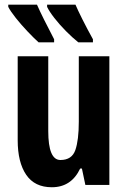

<svg xmlns="http://www.w3.org/2000/svg" viewBox="-20 -786 541 816"><path d="M444.8 -546.9V0H342.8L328.1 -69.8H320.8Q283.2 9.8 200.2 9.8Q127.4 9.8 91.3 -43.2Q55.2 -96.2 55.2 -189.9V-546.9H185.1V-229Q185.1 -106 236.8 -106Q285.6 -106 300.3 -148.4Q314.9 -190.9 314.9 -269V-546.9ZM300.8 -766.1Q310.1 -744.1 330.1 -704.1Q350.1 -664.1 375 -619.1V-606H313Q287.1 -626.5 259.8 -654.3Q232.4 -682.1 210.9 -709.7Q189.5 -737.3 180.2 -756.8V-766.1ZM137.2 -766.1Q148.9 -739.3 167.5 -702.1Q186 -665 210 -619.1V-606H144Q123.5 -624.5 96.7 -652.8Q69.8 -681.2 47.1 -709.7Q24.4 -738.3 15.1 -756.8V-766.1Z"/></svg>

Font: Open Sans Condensed
Style: Bold
Weight: 700
Width: 3
Designer: Monotype Design Team
Foundry: Monotype Imaging Inc.
Version: Version 3.003; ttfautohint (v1.8.4)